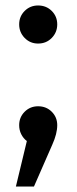

<svg xmlns="http://www.w3.org/2000/svg" viewBox="-20 -515 280 701"><path d="M189 -58Q189 -27 171 13L104 166H38L78 0Q65 -10 57.5 -25Q50 -40 50 -58Q50 -87 70 -107Q90 -127 119 -127Q149 -127 169 -107Q189 -87 189 -58ZM189 -426Q189 -397 169 -376.5Q149 -356 119 -356Q90 -356 70 -376.5Q50 -397 50 -426Q50 -455 70 -475Q90 -495 119 -495Q149 -495 169 -475Q189 -455 189 -426Z"/></svg>

Font: Wolseley Sans
Style: Regular
Weight: 400
Designer: Carrois Corporate & Edenspiekermann AG
Foundry: Carrois Corporate GbR & Edenspiekermann AG
Version: Version 4.202